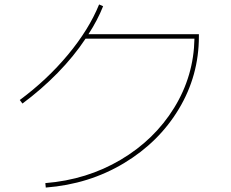

<svg xmlns="http://www.w3.org/2000/svg" viewBox="-20 -823 1040 864"><path d="M855 -649H365Q312 -569 239 -494.5Q166 -420 81 -357L69 -373Q192 -464 286 -577Q380 -690 426 -803L444 -795Q419 -732 378 -669H875V-659Q875 -483 785 -333Q695 -183 537.5 -88.5Q380 6 186 21L184 1Q371 -14 523 -104Q675 -194 763.5 -337.5Q852 -481 855 -649Z"/></svg>

Font: Enso Thin
Style: Regular
Weight: 100
Designer: Coji Morishita
Foundry: UNDERFOREST DESIGN
Version: Version 1.000